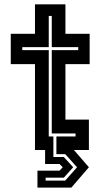

<svg xmlns="http://www.w3.org/2000/svg" viewBox="-20 -697 496 892"><path d="M154 174.5V96H256.5L271.5 80L256.5 65H189.5V0H142.5V-399H30V-540H142.5V-677H284V-540H396.5V-399H284V-141.5H393V0H323.5L393 80L311.5 174.5ZM192 142H283L338 80L283 19H242V-63H331V-77H220.5V-464H343.5V-478H220.5V-623H206.5V-478H83.5V-464H206.5V-63H228V32.5H276.5L320 80L276.5 128.5H192Z"/></svg>

Font: Tourney Expanded Regular
Style: Bold
Weight: 700
Width: 7
Designer: Tyler Finck
Foundry: Etcetera Type Co
Version: Version 1.010; ttfautohint (v1.8.3)